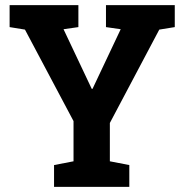

<svg xmlns="http://www.w3.org/2000/svg" viewBox="-20 -731 723 751"><path d="M286.6 -625 228.5 -616.7 338.9 -383.3H341.8L452.1 -616.7L394.5 -625V-710.9H663.6V-625L603 -615.2L409.7 -250V-100.1L485.8 -85.4V0H191.4V-85.4L267.6 -100.1V-257.3L77.6 -615.2L17.6 -625V-710.9H286.6Z"/></svg>

Font: TypoPRO Roboto Slab
Style: Bold
Weight: 700
Designer: Google
Version: Version 1.100263; 2013; ttfautohint (v0.94.20-1c74) -l 8 -r 